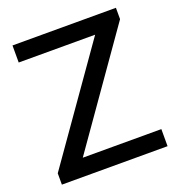

<svg xmlns="http://www.w3.org/2000/svg" viewBox="-133 -851 897 962"><g transform="rotate(-20 315.5 -370.0)"><path d="M178 -91H597V0H33.5V-60.5L447 -649H39.5V-740H591V-679.5Z"/></g></svg>

Font: Encode Sans Semi Expanded Medium
Style: Regular
Weight: 500
Width: 6
Designer: Multiple Designers
Foundry: Impallari Type
Version: Version 2.000